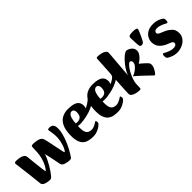

<svg xmlns="http://www.w3.org/2000/svg" viewBox="145 -1746 2749 2749"><g transform="rotate(-45 1519.5 -371.5)"><path d="M202.1 13Q187.8 13 166.2 10Q144.6 7 123.3 -0.2Q101.9 -7.3 87.2 -19.9Q72.5 -32.4 70.8 -51.5Q64.8 -110.4 58.1 -171.6Q51.4 -232.9 44.3 -290.2Q37.2 -347.6 31.3 -393.8Q25.5 -440 22 -468.6Q18.5 -497.2 18.5 -501.4Q18.5 -513.2 25.8 -518.6Q33 -524 58.7 -524Q78.4 -524 103.4 -520.6Q128.4 -517.2 152 -509.1Q175.7 -500.9 191.6 -485.4Q207.6 -469.8 208.3 -445.7Q209.1 -439.5 211.4 -415.4Q213.8 -391.3 217.3 -357.5Q220.7 -323.7 225 -286.1Q229.2 -248.5 232.9 -213.8Q236.7 -179.1 240.2 -154.5Q242.4 -140 244.8 -131.8Q247.2 -123.7 251.2 -120.5Q269 -135.6 295.2 -181.9Q321.3 -228.1 338.7 -295.1Q351.9 -346.6 354.7 -397.7Q357.5 -448.7 358.5 -496.4Q358.7 -511.9 365.9 -518Q373 -524 400.7 -524Q418.7 -524 444.9 -520.7Q471 -517.5 496.1 -509.8Q521.3 -502.1 535.8 -487.6Q545.4 -479 550.2 -469Q555.1 -459 559.1 -445.7Q561.9 -438.8 567.1 -414.6Q572.3 -390.4 579.6 -355.5Q587 -320.7 594.5 -282.6Q602.1 -244.6 609.6 -209.5Q617 -174.5 622.5 -150Q625.2 -135.8 627.6 -129.4Q630 -122.9 636 -120.2Q649.4 -132.5 661.7 -156.6Q674.1 -180.7 684.1 -211Q694 -241.3 700.5 -272.5Q707 -303.8 708.5 -329.5Q710.7 -378.1 706.5 -414.6Q702.3 -451.2 697.1 -474.8Q692 -498.5 692 -506.9Q692 -516.2 700.2 -520.1Q708.3 -524 728.2 -524Q747.5 -524 762.1 -518.6Q776.8 -513.2 786.1 -503.2Q798.1 -490.4 802.9 -470.1Q807.7 -449.9 807.7 -422.2Q807.7 -380 794.5 -327.4Q781.4 -274.8 758.5 -218Q735.7 -161.2 706.4 -106.5Q677.2 -51.9 644.9 -5.1Q636.1 6.5 629.2 9.7Q622.3 13 603.7 13Q587.9 13 565.8 10Q543.7 7 522.2 -0.2Q500.8 -7.3 485.7 -19.5Q470.6 -31.7 467.9 -50Q458 -101.8 448.1 -149.6Q438.2 -197.3 429.7 -236.2Q421.1 -275.1 413.9 -299.5Q401.2 -259.8 381.3 -218.5Q361.5 -177.2 338.4 -138.2Q315.3 -99.3 292.1 -65.8Q268.8 -32.4 248.1 -8.1Q235.3 4.2 226.9 8.6Q218.5 13 202.1 13Z M1082.6 13Q1040.4 13 1000.9 4.9Q961.5 -3.2 930.4 -26.6Q899.4 -50.1 881 -96.6Q862.6 -143.1 862.6 -219.7Q862.6 -331.5 893.2 -398.2Q923.8 -465 977.5 -494.5Q1031.1 -524 1100 -524Q1205.7 -524 1252.5 -493.1Q1299.4 -462.3 1299.4 -397.9Q1299.4 -358.4 1280.3 -329.5Q1261.1 -300.6 1228.7 -282.5Q1196.3 -264.3 1158.3 -255.6Q1120.2 -246.8 1081.7 -246.8Q1068.8 -246.8 1056.2 -247.7Q1043.5 -248.5 1032.6 -249.5Q1032.3 -242.3 1032.2 -231.8Q1032.1 -221.4 1032.1 -211.9Q1032.1 -158.7 1044.1 -128.5Q1056.1 -98.4 1079.4 -85.7Q1102.7 -73.1 1136.4 -73.1Q1154.6 -73.1 1173.5 -79.4Q1192.5 -85.7 1209.4 -94.8Q1226.4 -103.9 1237.9 -111.4Q1246.4 -117.4 1250.9 -120Q1255.4 -122.6 1258.4 -122.6Q1264.9 -122.6 1268.1 -111.5Q1271.2 -100.4 1271.2 -85.3Q1271.2 -81.3 1268.7 -74.9Q1266.2 -68.5 1258.2 -60.5Q1225.4 -27.2 1178.2 -7.1Q1131.1 13 1082.6 13ZM1036 -299.8Q1038.5 -298.3 1050.4 -296.6Q1062.3 -294.9 1078.9 -295.6Q1102 -297.9 1121 -307.8Q1139.9 -317.6 1150.9 -340.7Q1161.9 -363.9 1161.9 -404.7Q1161.9 -430.9 1149.4 -447.1Q1137 -463.3 1115.7 -463.3Q1097.2 -463.3 1080.6 -449.3Q1063.9 -435.3 1052.3 -399.8Q1040.7 -364.3 1036 -299.8Z M1135.4 -250.6Q1127.8 -249.8 1128.9 -261.8Q1129.9 -273.9 1138.3 -287.9Q1146.7 -301.9 1161 -305Q1194.3 -311.8 1227.1 -323Q1260 -334.3 1289.8 -348.7Q1319.5 -363.1 1344.6 -378.7Q1369.6 -394.4 1387.5 -409.7Q1405.5 -425.1 1414.7 -438.6Q1418.7 -444.9 1424 -436.7Q1429.3 -428.6 1432.5 -413.6Q1435.8 -398.7 1435 -384.3Q1434.1 -370 1425.4 -362.7Q1392.9 -332.9 1351.7 -312.4Q1310.5 -291.8 1268.9 -279.2Q1227.3 -266.6 1191.9 -260Q1156.6 -253.3 1135.4 -250.6Z M1580.6 13Q1538.4 13 1498.9 4.9Q1459.5 -3.2 1428.4 -26.6Q1397.4 -50.1 1379 -96.6Q1360.6 -143.1 1360.6 -219.7Q1360.6 -331.5 1391.2 -398.2Q1421.8 -465 1475.5 -494.5Q1529.1 -524 1598 -524Q1703.7 -524 1750.5 -493.1Q1797.4 -462.3 1797.4 -397.9Q1797.4 -358.4 1778.3 -329.5Q1759.1 -300.6 1726.7 -282.5Q1694.3 -264.3 1656.3 -255.6Q1618.2 -246.8 1579.7 -246.8Q1566.8 -246.8 1554.2 -247.7Q1541.5 -248.5 1530.6 -249.5Q1530.3 -242.3 1530.2 -231.8Q1530.1 -221.4 1530.1 -211.9Q1530.1 -158.7 1542.1 -128.5Q1554.1 -98.4 1577.4 -85.7Q1600.7 -73.1 1634.4 -73.1Q1652.6 -73.1 1671.5 -79.4Q1690.5 -85.7 1707.4 -94.8Q1724.4 -103.9 1735.9 -111.4Q1744.4 -117.4 1748.9 -120Q1753.4 -122.6 1756.4 -122.6Q1762.9 -122.6 1766.1 -111.5Q1769.2 -100.4 1769.2 -85.3Q1769.2 -81.3 1766.7 -74.9Q1764.2 -68.5 1756.2 -60.5Q1723.4 -27.2 1676.2 -7.1Q1629.1 13 1580.6 13ZM1534 -299.8Q1536.5 -298.3 1548.4 -296.6Q1560.3 -294.9 1576.9 -295.6Q1600 -297.9 1619 -307.8Q1637.9 -317.6 1648.9 -340.7Q1659.9 -363.9 1659.9 -404.7Q1659.9 -430.9 1647.4 -447.1Q1635 -463.3 1613.7 -463.3Q1595.2 -463.3 1578.6 -449.3Q1561.9 -435.3 1550.3 -399.8Q1538.7 -364.3 1534 -299.8Z M1628.8 -250.6Q1625.1 -250.6 1628 -255.4Q1630.9 -260.3 1639.1 -268.4Q1647.2 -276.5 1659 -283.3Q1692.4 -296.9 1729.9 -314.8Q1767.4 -332.7 1799.2 -349.7Q1831 -366.8 1846.7 -376.9Q1869.7 -392.4 1879.5 -406.7Q1889.4 -420.9 1891.1 -446.8Q1892.6 -456.8 1902 -450.8Q1911.4 -444.8 1920.2 -429.7Q1929 -414.6 1926.6 -395.1Q1925.7 -380.6 1917.5 -365.9Q1909.3 -351.3 1889.8 -338.2Q1847.9 -310.7 1799.3 -292.5Q1750.6 -274.3 1705.6 -264.3Q1660.6 -254.3 1628.8 -250.6Z M2019.1 13Q1986.7 13 1951.9 4.3Q1917.1 -4.3 1893.7 -20.9Q1870.3 -37.5 1870.3 -62.3Q1870.3 -78.5 1872.3 -119.5Q1874.3 -160.6 1877.5 -217.9Q1880.6 -275.2 1884.7 -340.3Q1888.8 -405.4 1893 -470Q1897.1 -534.6 1900.3 -590.2Q1903.6 -645.9 1905.7 -684.1Q1907.8 -722.4 1908.1 -733.6Q1908.1 -745.2 1913.7 -750.6Q1919.4 -756 1935.2 -756Q1968.8 -756 2003.6 -747.7Q2038.4 -739.4 2062.3 -722.8Q2086.2 -706.3 2086.2 -680.7Q2086.2 -675.7 2084 -645.4Q2081.9 -615.1 2077.8 -569.8Q2073.7 -524.5 2069.9 -474.2Q2066.2 -423.9 2062.1 -377.9Q2057.9 -331.8 2055.8 -299Q2053.7 -266.1 2053.7 -257.4Q2062.3 -289.1 2083.5 -325.1Q2104.6 -361.1 2132.2 -396.4Q2159.8 -431.6 2188.7 -460.6Q2217.6 -489.7 2243.1 -506.8Q2268.6 -524 2284.1 -524Q2294.3 -524 2312.3 -517.9Q2330.3 -511.8 2349.6 -498.5Q2368.9 -485.3 2382.4 -464.8Q2395.8 -444.2 2395.8 -414.4Q2395.8 -388.2 2381.8 -364Q2367.9 -339.8 2348 -319.5Q2328 -299.1 2308.5 -285.2Q2289 -271.2 2278.2 -265.3Q2287.4 -258.6 2301 -247.1Q2314.7 -235.7 2330 -222Q2345.3 -208.4 2359.4 -195.2Q2373.5 -182 2383.2 -170.7Q2393 -160.7 2396.9 -149.1Q2400.7 -137.4 2400.7 -124.1Q2400.7 -95.2 2384.9 -62.5Q2369 -29.7 2347.4 -3Q2335.6 13 2326.6 13Q2319 13 2309.3 3Q2302.5 -4 2282.3 -23.7Q2262 -43.5 2234.5 -69.3Q2207 -95.2 2178.8 -121.7Q2150.6 -148.2 2127.3 -168.6Q2103.9 -189.1 2092.8 -196.7Q2124.6 -206.4 2158.2 -229.1Q2191.9 -251.8 2215.1 -280.6Q2238.3 -309.4 2238.3 -338.6Q2238.3 -359.6 2227.9 -368.1Q2217.5 -376.5 2206.6 -376.5Q2195.7 -376.5 2177.1 -358.9Q2158.4 -341.2 2137.8 -311.3Q2117.2 -281.5 2097.8 -243.2Q2078.4 -204.9 2065.2 -164.3Q2051.5 -122.5 2049 -87.5Q2046.5 -52.4 2046.5 -9.4Q2046.5 2.2 2041 7.6Q2035.5 13 2019.1 13Z M2498.2 -422.8Q2479.1 -422.8 2472.3 -432Q2465.6 -441.1 2462.5 -469.5Q2461.8 -478.5 2460.8 -498Q2459.7 -517.5 2458.5 -540.2Q2457.2 -563 2456.8 -583.5Q2456.4 -603.9 2456.6 -614.7Q2457.1 -636 2476.7 -644Q2496.3 -652 2538.7 -652Q2580.1 -652 2600.9 -646.1Q2621.6 -640.2 2621.6 -624.4Q2621.6 -618.1 2615.4 -601.4Q2609.3 -584.6 2599.5 -562.4Q2589.8 -540.2 2578.6 -516.6Q2567.5 -493.1 2557.2 -472.8Q2541.9 -441.8 2530 -432.3Q2518.1 -422.8 2498.2 -422.8Z M2781.7 13Q2743.6 13 2706 1Q2668.4 -11 2634.6 -31.7Q2619.7 -39.7 2616.3 -56.2Q2613 -72.7 2613 -83.2Q2613 -98.7 2617.7 -111.5Q2622.5 -124.2 2629.5 -124.2Q2634.7 -124.2 2648.8 -116Q2662.8 -107.7 2684 -97.4Q2705.1 -87 2732.6 -78.8Q2760.2 -70.6 2793.9 -70.6Q2808.1 -70.6 2821.7 -75.3Q2835.2 -80 2844 -89.6Q2852.9 -99.1 2852.9 -112.8Q2852.9 -131.7 2838.6 -141.9Q2824.3 -152.1 2800.5 -160.5Q2776.6 -168.8 2747.8 -182.2Q2719 -195.6 2689.2 -220.1Q2656.1 -246.1 2640.5 -279.7Q2624.8 -313.3 2624.8 -352.2Q2624.8 -395.1 2646.1 -434.4Q2667.4 -473.7 2711.7 -498.9Q2756.1 -524 2824.7 -524Q2874.8 -524 2913.9 -510.4Q2952.9 -496.7 2978.7 -477.3Q2993.2 -468 2995.4 -454.5Q2997.5 -441.1 2997.5 -429.8Q2997.5 -413 2992.3 -400.9Q2987 -388.8 2979.3 -388.8Q2974.5 -388.8 2960.6 -396.9Q2946.7 -405 2925.5 -415.2Q2904.3 -425.5 2877.6 -433.6Q2850.8 -441.7 2819.3 -441.7Q2806.8 -441.7 2794.6 -437.2Q2782.4 -432.7 2774.5 -423.9Q2766.7 -415.1 2766.7 -401Q2766.7 -382.7 2783 -371.6Q2799.3 -360.5 2825.3 -350.8Q2851.2 -341.1 2882.6 -326.5Q2913.9 -311.9 2944.6 -285.8Q2976.5 -260.4 2988.6 -231.6Q3000.8 -202.9 3000.8 -165.4Q3000.8 -111.9 2969 -71.5Q2937.2 -31 2887 -9Q2836.8 13 2781.7 13Z"/></g></svg>

Font: Briem Hand Thin
Style: Regular
Weight: 100
Designer: Gunnlaugur SE Briem, Eben Sorkin
Foundry: Sorkin Type Co.
Version: Version 1.003